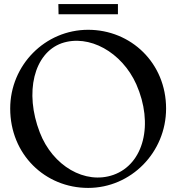

<svg xmlns="http://www.w3.org/2000/svg" viewBox="-20 -906 864 941"><path d="M412 15C622 15 794 -159 794 -374C794 -597 622 -760 412 -760C201 -760 30 -587 30 -374C30 -149 201 15 412 15ZM536 -49C397 0 238 -93 175 -257C99 -453 146 -645 282 -694C416 -740 577 -651 648 -493C734 -298 685 -102 536 -49ZM267 -836H558V-886H266Z"/></svg>

Font: Basteleur Moonlight
Style: Regular
Weight: 300
Designer: Keussel
Foundry: Keussel Studio
Version: Version 1.300;Glyphs 3.2 (3192)